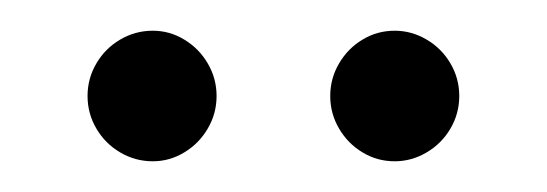

<svg xmlns="http://www.w3.org/2000/svg" viewBox="-20 -606 356 125"><path d="M195 -543.5Q195 -555 200.8 -564.8Q206.5 -574.5 216 -580.2Q225.5 -586 237 -586Q248 -586 257.8 -580.2Q267.5 -574.5 273.2 -564.8Q279 -555 279 -543.5Q279 -532 273.2 -522.2Q267.5 -512.5 257.8 -506.8Q248 -501 237 -501Q225.5 -501 216 -506.8Q206.5 -512.5 200.8 -522.2Q195 -532 195 -543.5ZM37 -543.5Q37 -555 42.8 -564.8Q48.5 -574.5 58.2 -580.2Q68 -586 79.5 -586Q90.5 -586 100 -580.2Q109.5 -574.5 115.2 -564.8Q121 -555 121 -543.5Q121 -532 115.2 -522.2Q109.5 -512.5 100 -506.8Q90.5 -501 79.5 -501Q68 -501 58.2 -506.8Q48.5 -512.5 42.8 -522.2Q37 -532 37 -543.5Z"/></svg>

Font: Didactic
Style: Regular
Weight: 400
Designer: Tyler Finck
Foundry: Etcetera Type Co
Version: Version 3.007;FEAKit 1.0